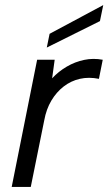

<svg xmlns="http://www.w3.org/2000/svg" viewBox="-20 -735 426 755"><path d="M126 -500H195L185 -427Q210 -454 242.5 -473Q275 -492 311 -499.5Q347 -507 384 -500L369 -425Q329 -433 294 -425Q259 -417 230.5 -395Q202 -373 182 -339.5Q162 -306 154 -262L101 0H26ZM386 -715 373 -652 164 -548 175 -602Z"/></svg>

Font: Albert Sans
Style: Italic
Weight: 400
Italic angle: -11.25°
Designer: Andreas Rasmussen
Foundry: a.Foundry
Version: Version 1.025